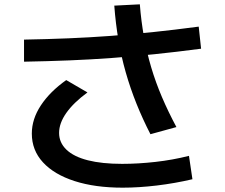

<svg xmlns="http://www.w3.org/2000/svg" viewBox="-20 -820 1040 887"><path d="M547 47Q419 47 324.5 16.5Q230 -14 178.5 -70Q127 -126 127 -203Q127 -270 169 -333.5Q211 -397 286 -450L384 -393Q320 -346 286.5 -298.5Q253 -251 253 -206Q253 -161 287 -128.5Q321 -96 386 -79.5Q451 -63 544 -63Q618 -63 698 -72Q778 -81 853 -100L869 8Q788 27 704.5 37Q621 47 547 47ZM675 -200Q639 -270 610.5 -341Q582 -412 561 -485.5Q540 -559 527 -636Q514 -713 508 -794L626 -800Q632 -723 645 -650.5Q658 -578 678.5 -509Q699 -440 728 -372Q757 -304 795 -233ZM91 -637Q200 -639 297 -643Q394 -647 489 -654Q584 -661 684.5 -671.5Q785 -682 898 -697L909 -595Q795 -580 693 -569.5Q591 -559 495 -552Q399 -545 300 -541Q201 -537 91 -535Z"/></svg>

Font: M PLUS 2 SemiBold
Style: Regular
Weight: 600
Designer: Coji Morishita
Foundry: UNDERFOREST DESIGN
Version: Version 1.001